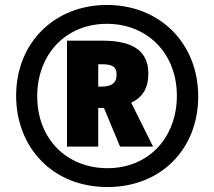

<svg xmlns="http://www.w3.org/2000/svg" viewBox="-20 -744 864 774"><path d="M413 10C629 10 779 -143 779 -355C779 -570 624 -724 411 -724C200 -724 45 -572 45 -358C45 -152 190 10 413 10ZM413 -66C251 -66 130 -182 130 -356C130 -523 243 -648 411 -648C573 -648 693 -530 693 -358C693 -191 581 -66 413 -66ZM250 -153H376V-309H399L464 -153H597L509 -330C555 -352 578 -388 578 -448C578 -535 520 -580 395 -580H250ZM389 -395H376V-485H390C433 -485 450 -475 450 -443C450 -407 427 -395 389 -395Z"/></svg>

Font: Noto Sans Arabic UI Cn Bk
Style: Regular
Weight: 900
Width: 3
Designer: Monotype Design Team, Nadine Chahine and Nizar Qandah
Foundry: Monotype Imaging Inc.
Version: Version 2.010